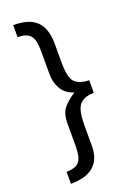

<svg xmlns="http://www.w3.org/2000/svg" viewBox="-167 -811 694 1010"><g transform="rotate(-20 180.0 -306.5)"><path d="M46.4 137.2V69.8Q99.1 69.3 118.4 45.4Q137.7 21.5 137.7 -41V-170.4Q137.7 -216.8 156.7 -245.4Q175.8 -273.9 227.5 -308.6Q181.2 -323.2 159.4 -359.6Q137.7 -396 137.7 -443.4V-572.8Q137.7 -634.3 118.4 -658.9Q99.1 -683.6 46.4 -684.1V-751.5Q136.2 -751.5 177.2 -710.4Q218.3 -669.4 218.3 -583.5V-481.9Q217.8 -393.6 244.1 -368.2Q270.5 -342.8 323.2 -342.3V-271.5Q247.6 -271.5 229 -216.8Q218.3 -185.1 218.3 -131.3V-13.2Q218.3 136.2 46.4 137.2Z"/></g></svg>

Font: Oxygen
Style: Normal
Weight: 400
Designer: Vernon Adams
Foundry: Vernon Adams
Version: Version Release 0.2.2 webfont; ttfautohint (v0.8.52-bc40) -l